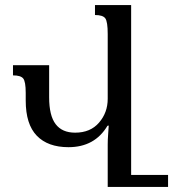

<svg xmlns="http://www.w3.org/2000/svg" viewBox="-20 -734 686 754"><path d="M353 -714H495V-47H640V0H403V-167Q403 -186 404.5 -204Q406 -222 407 -241L402 -240Q352 -156 249 -156Q168 -156 124.5 -201Q81 -246 81 -339V-369Q81 -414 71 -426Q61 -438 31 -438V-478H173V-352Q173 -280 198.5 -246.5Q224 -213 275 -213Q335 -213 369 -252.5Q403 -292 403 -346V-600Q403 -649 393.5 -662Q384 -675 353 -675Z"/></svg>

Font: Noto Serif Armenian Condensed Medium
Style: Regular
Weight: 500
Width: 3
Designer: Monotype Design Team
Foundry: Monotype Imaging Inc.
Version: Version 2.008; ttfautohint (v1.8.4.7-5d5b)